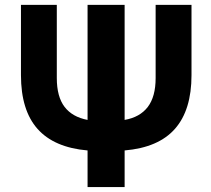

<svg xmlns="http://www.w3.org/2000/svg" viewBox="-20 -752 852 774"><path d="M482.4 -268.6Q543.9 -279.3 575.7 -320.8Q607.4 -362.3 607.4 -437.5V-732.4H752V-449.2Q752 -308.6 685.5 -232.9Q619.1 -157.2 482.4 -145.5V2H333V-145.5Q198.2 -157.2 131.3 -232.4Q64.5 -307.6 64.5 -449.2V-732.4H209V-437.5Q209 -362.3 240.2 -321.3Q271.5 -280.3 333 -268.6V-732.4H482.4Z"/></svg>

Font: Gen Shin Gothic Bold
Style: Bold
Weight: 700
Designer: [Source Han Sans]
Ryoko NISHIZUKA  (kana & ideographs); Paul D. Hunt (Latin, Greek & Cyrillic); Wenlong ZHANG  (bopomofo
Version: Version 1.002.20150607